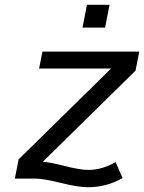

<svg xmlns="http://www.w3.org/2000/svg" viewBox="-20 -745 601 801"><path d="M418.5 -629.9H324.2L342.8 -725.1H437ZM491.2 -2Q423.8 36.1 347.2 36.1Q305.7 36.1 233.9 18.1Q162.1 0 125 0H42L57.6 -80.1L443.4 -459H143.1L157.2 -529.8H561L545.4 -450.2L158.7 -70.3Q189.5 -67.9 252 -52Q314.5 -36.1 348.1 -36.1Q405.8 -36.1 462.4 -68.8Z"/></svg>

Font: Aurulent Sans
Style: Italic
Weight: 400
Italic angle: -11°
Version: Version 2007.05.04